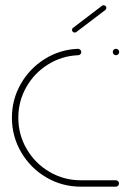

<svg xmlns="http://www.w3.org/2000/svg" viewBox="-20 -702 484 722"><path d="M24.8 -259.3Q24.8 -327.8 58 -386.1Q91.1 -444.4 148 -480Q204.8 -515.6 273 -518.5Q277.8 -518.5 281.7 -515Q285.6 -511.5 285.6 -506.3Q285.6 -501.5 282.2 -498Q278.9 -494.4 274.1 -494.4Q212.2 -491.9 160.6 -459.6Q108.9 -427.4 78.9 -374.4Q48.9 -321.5 48.9 -259.3Q48.9 -195.2 80.6 -141.3Q112.2 -87.4 166.3 -55.7Q220.4 -24.1 284.1 -24.1H415.2Q420.4 -24.1 423.9 -20.7Q427.4 -17.4 427.4 -12.2Q427.4 -7 423.9 -3.5Q420.4 0 415.2 0H284.1Q213.7 0 154.3 -34.8Q94.8 -69.6 59.8 -129.3Q24.8 -188.9 24.8 -259.3ZM404.1 -506.7Q404.1 -511.9 407.6 -515.2Q411.1 -518.5 415.9 -518.5Q421.1 -518.5 424.6 -515Q428.1 -511.5 428.1 -506.7Q428.1 -501.5 424.6 -498Q421.1 -494.4 415.9 -494.4Q410.7 -494.4 407.4 -498Q404.1 -501.5 404.1 -506.7ZM261.1 -579.6Q256.7 -579.6 253.7 -582.6Q250.7 -585.6 250.7 -589.6Q250.7 -594.4 254.8 -597.4L363.7 -680.4Q366.3 -682.2 369.6 -682.2Q374.1 -682.2 377 -679.3Q380 -676.3 380 -672.2Q380 -667.4 375.9 -664.4L267 -581.5Q264.4 -579.6 261.1 -579.6Z"/></svg>

Font: 26F Galaxy Sans Thin
Style: Regular
Weight: 100
Designer: C₂₉H₂₅N₃O₅
Version: Version 1.100